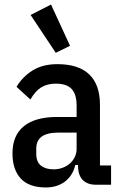

<svg xmlns="http://www.w3.org/2000/svg" viewBox="-20 -815 537 847"><path d="M404 0Q366 0 345 -21Q324 -42 324 -87H312Q301 -40 266.5 -14Q232 12 182 12Q108 12 71.5 -27.5Q35 -67 35 -139Q35 -217 85 -258Q135 -299 232 -299H318V-349Q318 -399 296 -422.5Q274 -446 226 -446Q189 -446 162.5 -430Q136 -414 114 -376L53 -432Q79 -476 123.5 -504Q168 -532 233 -532Q327 -532 374 -486.5Q421 -441 421 -353V-85H470V0ZM216 -68Q238 -68 256.5 -75Q275 -82 288.5 -94Q302 -106 310 -122.5Q318 -139 318 -158V-230H237Q140 -230 140 -160V-136Q140 -101 160.5 -84.5Q181 -68 216 -68ZM115 -749 205 -795 289 -613 226 -582Z"/></svg>

Font: IBM Plex Sans Condensed Medium
Style: Regular
Weight: 500
Width: 3
Designer: Mike Abbink, Paul van der Laan, Pieter van Rosmalen
Foundry: Bold Monday
Version: Version 1.3